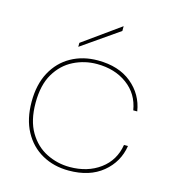

<svg xmlns="http://www.w3.org/2000/svg" viewBox="-110 -833 849 933"><g transform="rotate(15 314.0 -366.5)"><path d="M60 -270Q60 -357 93.5 -419Q127 -481 186 -514Q245 -547 320 -547Q425 -547 490 -493.5Q555 -440 568 -357H548Q535 -437 472.5 -483Q410 -529 320 -529Q258 -529 203 -501.5Q148 -474 114 -417Q80 -360 80 -270Q80 -181 114 -123.5Q148 -66 203 -38.5Q258 -11 320 -11Q410 -11 472.5 -57Q535 -103 548 -183H568Q555 -100 490 -46.5Q425 7 320 7Q245 7 186 -26Q127 -59 93.5 -121Q60 -183 60 -270ZM210 -606 397 -740V-716L210 -586Z"/></g></svg>

Font: Poppins Devanagari Thin
Style: Regular
Weight: 100
Designer: Ninad Kale (Devanagari), Jonny Pinhorn (Latin)
Foundry: Indian Type Foundry
Version: 4.005